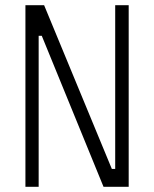

<svg xmlns="http://www.w3.org/2000/svg" viewBox="-20 -720 594 740"><path d="M476 -700V0H379L141 -582H129V0H78V-700H150L411 -69H424V-700Z"/></svg>

Font: Marvel
Style: Regular
Weight: 400
Designer: Carolina Trebol
Foundry: Carolina Trebol
Version: Version 1.001